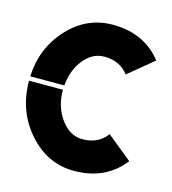

<svg xmlns="http://www.w3.org/2000/svg" viewBox="-86 -599 605 674"><g transform="rotate(15 216.5 -262.5)"><path d="M132 -262Q132 -200 164.5 -156Q197 -112 243 -112Q300 -112 331 -154L422 -80Q357 3 243 3Q146 3 77.5 -74.5Q9 -152 9 -262ZM331 -371Q300 -412 243 -412Q200 -412 169 -373.5Q138 -335 133 -278H9Q14 -383 81.5 -455.5Q149 -528 243 -528Q358 -528 422 -446Z"/></g></svg>

Font: BroshK
Style: Medium
Weight: 500
Designer: gluk
Foundry: gluk
Version: Version 0.60